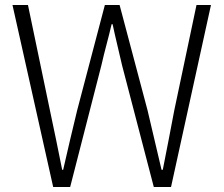

<svg xmlns="http://www.w3.org/2000/svg" viewBox="-20 -749 897 769"><path d="M193 0H261L386 -487C399 -545 414 -595 427 -652H431C443 -595 456 -545 469 -487L596 0H665L825 -729H767L678 -307C663 -228 648 -149 632 -69H627C608 -149 590 -228 571 -307L459 -729H400L289 -307C270 -228 251 -149 233 -69H229C213 -149 197 -228 180 -307L92 -729H30Z"/></svg>

Font: Noto Sans SC Light
Style: Regular
Weight: 300
Designer: Ryoko NISHIZUKA 西塚涼子 (kana, bopomofo & ideographs); Paul D. Hunt (Latin, Greek & Cyrillic); Sandoll Communications 산돌커뮤니
Foundry: Adobe
Version: Version 2.004;hotconv 1.0.118;makeotfexe 2.5.65603